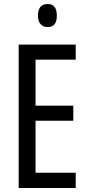

<svg xmlns="http://www.w3.org/2000/svg" viewBox="-20 -936 442 956"><path d="M357 0H73V-714H357V-639H157V-410H345V-335H157V-76H357ZM217 -916Q263 -916 263 -858Q263 -801 217 -801Q195 -801 182 -816Q169 -831 169 -858Q169 -916 217 -916Z"/></svg>

Font: Noto Sans Khmer UI ExtraCondensed
Style: Regular
Weight: 400
Width: 2
Designer: Danh Hong and the Monotype Design Team
Foundry: Monotype Imaging Inc.
Version: Version 2.002; ttfautohint (v1.8.4.7-5d5b)